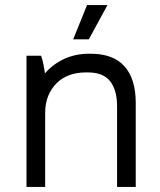

<svg xmlns="http://www.w3.org/2000/svg" viewBox="-20 -741 633 761"><path d="M85 0H159V-293Q159 -331 171 -360.5Q183 -390 204 -411Q225 -432 254.5 -443Q284 -454 320 -454H328Q389 -454 416.5 -419Q444 -384 444 -320V0H518V-333Q518 -428 473.5 -478Q429 -528 340 -528H333Q279 -528 234.5 -507.5Q190 -487 158 -450Q156 -467 152 -486.5Q148 -506 143 -520H85ZM332 -585 406 -721H325L270 -585Z"/></svg>

Font: Fixel Variable
Style: Regular
Weight: 100
Width: 3
Designer: AlfaBravo + MacPaw
Foundry: Kyrylo Tkachov, Marchela Mozhyna, Serhii Makarenko, Maria Weinstein, Zakhar Kryvoshyya
Version: Version 1.211